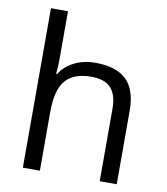

<svg xmlns="http://www.w3.org/2000/svg" viewBox="-84 -831 783 901"><g transform="rotate(10 307.0 -380.0)"><path d="M452.1 0V-346.2Q452.1 -411.6 422.4 -443.8Q392.6 -476.1 329.1 -476.1Q244.6 -476.1 205.8 -430.2Q167 -384.3 167 -279.8V0H85.9V-759.8H167V-529.8Q167 -488.3 163.1 -460.9H168Q191.9 -499.5 236.1 -521.7Q280.3 -543.9 336.9 -543.9Q435.1 -543.9 484.1 -497.3Q533.2 -450.7 533.2 -349.1V0Z"/></g></svg>

Font: f02075841
Style: Regular
Weight: 400
Foundry: Ascender Corporation
Version: Version 1.10